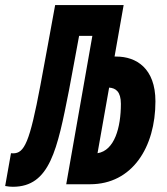

<svg xmlns="http://www.w3.org/2000/svg" viewBox="-41 -713 647 743"><path d="M8.8 9.8C151.9 9.8 180.7 -133.8 226.1 -364.3C238.8 -429.7 252 -505.4 265.1 -574.2H316.4L215.3 0H307.6C470.7 0 560.5 -143.1 560.5 -320.8C560.5 -449.2 485.8 -494.1 409.2 -494.1C407.2 -494.1 404.8 -494.1 402.3 -494.1L437.5 -693.4H172.4C154.3 -594.7 133.8 -481 115.2 -382.3C73.7 -161.6 53.2 -119.6 9.8 -119.6C7.3 -119.6 4.4 -119.6 1.5 -120.1L-21 6.8C-10.7 8.8 0 9.8 8.8 9.8ZM336.4 -120.1 381.3 -374C407.2 -372.1 426.8 -358.4 426.8 -311C426.8 -219.7 402.3 -130.4 336.4 -120.1Z"/></svg>

Font: Cascadia Code NF
Style: Bold Italic
Weight: 700
Italic angle: -10°
Monospace: yes
Designer: Aaron Bell
Foundry: Saja Typeworks
Version: Version 2404.023